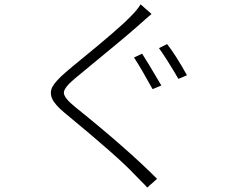

<svg xmlns="http://www.w3.org/2000/svg" viewBox="-20 -809 1040 878"><path d="M592.8 -545.9 629.9 -563.5Q646.5 -539.1 717.8 -418L677.7 -401.4Q624 -499 592.8 -545.9ZM707 -588.9 744.1 -607.4Q782.2 -559.6 835 -464.8L795.9 -448.2Q744.1 -537.1 707 -588.9ZM623 -789.1 672.9 -745.1Q664.1 -738.3 642.6 -718.8Q621.1 -699.2 616.2 -695.3Q571.3 -654.3 320.3 -448.2Q271.5 -407.2 272 -384.3Q272.5 -361.3 324.2 -319.3Q562.5 -127.9 698.2 8.8L653.3 48.8Q645.5 39.1 624.5 18.6Q603.5 -2 595.7 -10.7Q523.4 -88.9 274.4 -293.9Q229.5 -331.1 217.8 -359.4Q206.1 -387.7 220.7 -413.6Q235.4 -439.5 279.3 -477.5Q302.7 -498 369.1 -552.2Q435.5 -606.4 491.7 -654.8Q547.9 -703.1 578.1 -734.4Q608.4 -764.6 623 -789.1Z"/></svg>

Font: Gen Shin Gothic Light
Style: Regular
Weight: 200
Designer: [Source Han Sans]
Ryoko NISHIZUKA  (kana & ideographs); Paul D. Hunt (Latin, Greek & Cyrillic); Wenlong ZHANG  (bopomofo
Version: Version 1.002.20150607